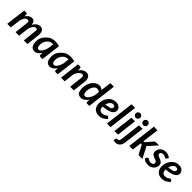

<svg xmlns="http://www.w3.org/2000/svg" viewBox="452 -2583 4603 4603"><g transform="rotate(45 2753.5 -281.5)"><path d="M587.9 -419.9Q547.9 -419.9 514.9 -381.1Q481.9 -342.3 460.4 -272.5L428.7 0H307.1L345.7 -326.7Q348.1 -353.5 348.1 -373Q348.1 -419.9 306.2 -419.9Q246.1 -419.9 217.8 -361.6Q189.5 -303.2 179.2 -268.1L147 0H25.9L88.4 -513.7H150.9Q191.9 -513.7 191.9 -476.1V-474.6Q191.9 -473.6 191.4 -472.2L190.9 -454.6Q190.4 -438.5 189.5 -417Q257.8 -521 349.1 -521Q396.5 -521 423.8 -489.5Q451.2 -458 455.6 -398.4Q525.9 -521 630.4 -521Q688 -521 719.2 -482.2Q750.5 -443.4 750.5 -370.6Q750.5 -345.2 748 -326.7L709.5 0H587.4Q628.4 -356.9 628.4 -375Q628.4 -393.1 618.4 -406.5Q608.4 -419.9 587.9 -419.9Z M991.7 -93.3Q1036.1 -93.3 1073 -145.8Q1109.9 -198.2 1131.8 -276.4L1151.4 -431.6Q1137.7 -433.1 1126.5 -433.1Q1044.9 -433.1 988.8 -363.8Q932.6 -294.4 932.6 -197.3Q932.6 -143.1 949.7 -118.2Q966.8 -93.3 991.7 -93.3ZM1136.7 -520.5Q1222.2 -520.5 1281.2 -497.6L1219.2 0H1153.8Q1113.8 0 1113.8 -37.1L1117.7 -106.9Q1044.4 7.3 947.8 7.3Q887.2 7.3 848.1 -39.8Q809.1 -86.9 809.1 -200.7Q809.1 -314.5 887.2 -398.4Q965.3 -482.4 1030.5 -501.5Q1095.7 -520.5 1136.7 -520.5Z M1508.8 -93.3Q1553.2 -93.3 1590.1 -145.8Q1627 -198.2 1648.9 -276.4L1668.5 -431.6Q1654.8 -433.1 1643.6 -433.1Q1562 -433.1 1505.9 -363.8Q1449.7 -294.4 1449.7 -197.3Q1449.7 -143.1 1466.8 -118.2Q1483.9 -93.3 1508.8 -93.3ZM1653.8 -520.5Q1739.3 -520.5 1798.3 -497.6L1736.3 0H1670.9Q1630.9 0 1630.9 -37.1L1634.8 -106.9Q1561.5 7.3 1464.8 7.3Q1404.3 7.3 1365.2 -39.8Q1326.2 -86.9 1326.2 -200.7Q1326.2 -314.5 1404.3 -398.4Q1482.4 -482.4 1547.6 -501.5Q1612.8 -520.5 1653.8 -520.5Z M2199.2 -357.4Q2199.2 -419.9 2152.3 -419.9Q2107.4 -419.9 2064.7 -373Q2022 -326.2 2002 -252L1973.6 0H1850.1L1911.6 -513.7H1974.6Q2015.6 -513.7 2015.6 -473.6L2012.2 -407.2Q2089.4 -521 2196.8 -521Q2254.4 -521 2288.6 -480.2Q2322.8 -439.5 2322.8 -366.2Q2322.8 -352.5 2320.3 -326.7L2281.7 0H2158.2Q2199.2 -355 2199.2 -357.4Z M2506.8 -195.8Q2506.8 -89.4 2573.2 -89.4Q2612.8 -89.4 2654.5 -140.9Q2696.3 -192.4 2719.7 -269L2735.4 -393.6Q2704.6 -426.8 2653.3 -426.8Q2589.8 -426.8 2548.3 -355.2Q2506.8 -283.7 2506.8 -195.8ZM2742.7 0Q2702.1 0 2702.1 -37.1L2706.5 -111.8Q2626.5 7.3 2524.9 7.3Q2423.3 7.3 2403.6 -63.7Q2383.8 -134.8 2383.8 -181.2Q2383.8 -227.5 2392.8 -269.3Q2401.9 -311 2426.8 -368.2Q2451.7 -425.3 2509.5 -473.1Q2567.4 -521 2633.8 -521Q2699.7 -521 2745.1 -474.6L2778.8 -743.2H2899.9L2808.1 0Z M3055.7 -294.4Q3219.2 -316.4 3233.9 -345.2Q3248.5 -374 3248.5 -385.7Q3248.5 -397.5 3245.1 -405.3Q3241.7 -413.1 3230.5 -423.6Q3219.2 -434.1 3180.7 -434.1Q3142.6 -434.1 3107.2 -396.2Q3071.8 -358.4 3055.7 -294.4ZM3359.9 -387.7Q3359.9 -320.3 3292.2 -277.1Q3224.6 -233.9 3045.9 -215.3V-209Q3045.9 -87.9 3148.4 -87.9Q3202.1 -87.9 3233.4 -111.1Q3264.6 -134.3 3274.7 -139.2Q3284.7 -144 3296.9 -144Q3309.1 -144 3316.9 -132.8L3348.1 -95.2Q3292 -39.1 3242.4 -15.9Q3192.9 7.3 3135.7 7.3Q3033.7 7.3 2979.5 -51Q2925.3 -109.4 2925.3 -205.6Q2925.3 -331.5 3001.7 -425.8Q3078.1 -520 3198.2 -520Q3273.9 -520 3316.9 -481.2Q3359.9 -442.4 3359.9 -387.7Z M3406.2 0 3496.1 -743.2H3617.7L3527.3 0Z M3796.4 -585Q3766.6 -585 3743.7 -607.9Q3720.7 -630.9 3720.7 -662.6Q3720.7 -694.3 3743.7 -718Q3766.6 -741.7 3796.4 -741.7Q3826.2 -741.7 3850.1 -718.5Q3874 -695.3 3874 -663.6Q3874 -631.8 3849.9 -608.4Q3825.7 -585 3796.4 -585ZM3843.3 -513.2 3781.7 0H3659.7L3721.2 -513.2Z M4049.8 -585Q4020 -585 3997.1 -607.9Q3974.1 -630.9 3974.1 -662.6Q3974.1 -694.3 3997.1 -718Q4020 -741.7 4049.8 -741.7Q4079.6 -741.7 4103.5 -718.5Q4127.4 -695.3 4127.4 -663.6Q4127.4 -631.8 4103.3 -608.4Q4079.1 -585 4049.8 -585ZM4035.2 17.6Q4026.9 87.9 3982.7 134Q3938.5 180.2 3866.2 180.2Q3829.6 180.2 3801.3 170.4L3813.5 104Q3816.4 94.2 3823 91.3Q3829.6 88.4 3854.5 88.4Q3879.4 88.4 3894.5 73Q3909.7 57.6 3914.6 17.6L3979.5 -513.2H4100.6Z M4337.4 -317.4Q4356.9 -317.4 4371.1 -334L4507.3 -491.7Q4526.9 -513.2 4549.8 -513.2H4659.7L4490.7 -322.3Q4471.2 -299.8 4451.7 -288.1Q4463.4 -279.3 4480 -249L4606.9 0H4500Q4473.6 0 4462.9 -22L4363.3 -216.3Q4357.4 -228 4351.1 -231.4Q4344.7 -234.9 4331.1 -234.9H4314.5L4285.6 0H4163.6L4254.9 -743.2H4377L4324.7 -317.4Z M5002.4 -182.1Q5002.4 -98.6 4944.1 -45.4Q4885.7 7.8 4792 7.8Q4719.7 7.8 4684.6 -16.8Q4649.4 -41.5 4638.2 -55.2L4668 -102.1Q4679.2 -119.6 4694.6 -119.6Q4710 -119.6 4736.8 -98.9Q4763.7 -78.1 4796.4 -78.1Q4848.1 -78.1 4870.4 -97.9Q4892.6 -117.7 4892.6 -141.1Q4892.6 -164.1 4884 -175.3Q4875.5 -186.5 4861.3 -194.8Q4847.2 -203.1 4829.1 -209.2Q4811 -215.3 4778.8 -227.5Q4746.6 -239.7 4719.5 -265.4Q4692.4 -291 4692.4 -334Q4692.4 -415 4745.8 -468Q4799.3 -521 4890.1 -521Q4981 -521 5040.5 -461.4L5008.8 -416.5Q4998.5 -401.9 4987.8 -401.9Q4976.6 -401.9 4967.5 -407Q4958.5 -412.1 4936.8 -423.3Q4915 -434.6 4879.4 -434.6Q4843.8 -434.6 4822.8 -416.7Q4801.8 -398.9 4801.8 -377.9Q4801.8 -356.9 4810.3 -346.2Q4818.8 -335.4 4833 -327.4Q4847.2 -319.3 4865.2 -312.7Q4883.3 -306.2 4916.3 -292.5Q4949.2 -278.8 4975.8 -252.2Q5002.4 -225.6 5002.4 -182.1Z M5189 -294.4Q5352.5 -316.4 5367.2 -345.2Q5381.8 -374 5381.8 -385.7Q5381.8 -397.5 5378.4 -405.3Q5375 -413.1 5363.8 -423.6Q5352.5 -434.1 5314 -434.1Q5275.9 -434.1 5240.5 -396.2Q5205.1 -358.4 5189 -294.4ZM5493.2 -387.7Q5493.2 -320.3 5425.5 -277.1Q5357.9 -233.9 5179.2 -215.3V-209Q5179.2 -87.9 5281.7 -87.9Q5335.4 -87.9 5366.7 -111.1Q5397.9 -134.3 5408 -139.2Q5418 -144 5430.2 -144Q5442.4 -144 5450.2 -132.8L5481.4 -95.2Q5425.3 -39.1 5375.7 -15.9Q5326.2 7.3 5269 7.3Q5167 7.3 5112.8 -51Q5058.6 -109.4 5058.6 -205.6Q5058.6 -331.5 5135 -425.8Q5211.4 -520 5331.5 -520Q5407.2 -520 5450.2 -481.2Q5493.2 -442.4 5493.2 -387.7Z"/></g></svg>

Font: Lato-BoldItalic
Style: Bold Italic
Weight: 700
Italic angle: -7°
Designer: Lukasz Dziedzic
Foundry: tyPoland Lukasz Dziedzic
Version: Version 1.104; Western+Polish opensource